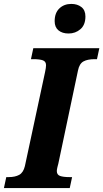

<svg xmlns="http://www.w3.org/2000/svg" viewBox="-42 -960 527 980"><path d="M-10 -56H2Q35 -56 56 -67.5Q77 -79 85 -112L188 -592Q193 -615 193 -627Q193 -646 177 -652Q161 -658 128 -658H116L128 -714H465L453 -658H441Q405 -658 384 -646.5Q363 -635 356 -600L256 -126Q254 -119 251 -106.5Q248 -94 248 -87Q248 -68 264.5 -62Q281 -56 314 -56H326L314 0H-22ZM237 -852Q237 -894 261 -917Q285 -940 322 -940Q353 -940 373.5 -924Q394 -908 394 -876Q394 -833 368.5 -811Q343 -789 308 -789Q276 -789 256.5 -805Q237 -821 237 -852Z"/></svg>

Font: Noto Serif NarrowExtraBold
Style: Italic
Weight: 800
Width: 4
Italic angle: -12°
Designer: Monotype Design Team
Foundry: Monotype Imaging Inc.
Version: Version 1.001